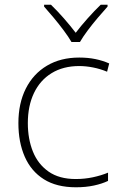

<svg xmlns="http://www.w3.org/2000/svg" viewBox="-20 -784 514 814"><path d="M302 10Q220 10 166 -24Q112 -58 85 -119.5Q58 -181 58 -262Q58 -346 89.5 -408.5Q121 -471 179 -505.5Q237 -540 316 -540Q353 -540 384.5 -533.5Q416 -527 443 -515L434 -480Q405 -492 374.5 -498Q344 -504 316 -504Q248 -504 199 -474Q150 -444 124 -389.5Q98 -335 98 -262Q98 -195 119.5 -141.5Q141 -88 186 -56.5Q231 -25 301 -25Q339 -25 374 -32.5Q409 -40 438 -52V-17Q413 -5 378.5 2.5Q344 10 302 10ZM283 -606Q271 -627 250.5 -654.5Q230 -682 207.5 -709Q185 -736 167 -756V-764H196Q223 -738 251 -706Q279 -674 301 -645Q323 -674 351.5 -706Q380 -738 407 -764H436V-756Q418 -736 395 -709Q372 -682 351.5 -654.5Q331 -627 319 -606Z"/></svg>

Font: Noto Sans ExtraLight
Style: Regular
Weight: 200
Designer: Monotype Design Team
Foundry: Monotype Imaging Inc.
Version: Version 2.007